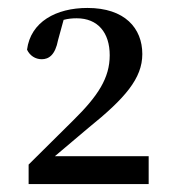

<svg xmlns="http://www.w3.org/2000/svg" viewBox="-20 -931 436 483"><path d="M52 -468H354V-538H118L202 -609C295 -684 338 -734 338 -795C338 -860 294 -911 200 -911C121 -911 57 -876 48 -806C55 -791 69 -782 85 -782C103 -782 119 -793 126 -830L140 -881C151 -884 162 -885 173 -885C226 -885 256 -849 256 -792C256 -735 227 -690 164 -628L52 -517Z"/></svg>

Font: GenKiMin2 TW SB
Style: Regular
Weight: 600
Version: Version 2.100;PS 2.1;hotconv 16.6.51;makeotf.lib2.5.65220 DE